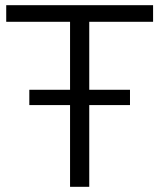

<svg xmlns="http://www.w3.org/2000/svg" viewBox="-20 -720 614 740"><path d="M250 0V-315H93V-374H250V-636H4V-700H570V-636H324V-374H481V-315H324V0Z"/></svg>

Font: Belfius21
Style: Regular
Weight: 400
Designer: Montserrat's base design by Julieta Ulanovsky, modified by Coast SPRL for Belfius Bank NV.
Foundry: Montserrat's base design by Julieta Ulanovsky, modified by Coast SPRL for Belfius Bank NV.
Version: Version 2.000;FEAKit 1.0